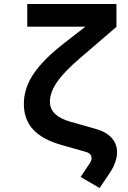

<svg xmlns="http://www.w3.org/2000/svg" viewBox="-20 -750 640 958"><path d="M477 188 382 133 427 66Q437 52 437 39Q437 16 409 8L289 -26Q193 -53 146 -103Q99 -153 99 -232Q99 -310 148.5 -383Q198 -456 302 -536L406 -617H116V-730H561V-616L377 -458Q300 -392 264.5 -340.5Q229 -289 229 -242Q229 -172 330 -143L457 -107Q510 -92 537 -62Q564 -32 564 9Q564 59 527 114Z"/></svg>

Font: Pitagon Sans Mono
Style: Bold
Weight: 700
Monospace: yes
Designer: Travis Tran
Foundry: Pitagon
Version: Version 1.001; ttfautohint (v1.8.4.7-5d5b);gftools[0.9.26]